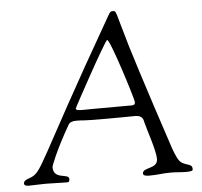

<svg xmlns="http://www.w3.org/2000/svg" viewBox="-52 -772 874 830"><g transform="rotate(-5 385.5 -357.0)"><path d="M20 -9C20 -2 26 2 40 2C83 1 98 0 115 0C132 0 151 1 202 2C211 2 217 3 217 -12C217 -38 149 -12 149 -69C149 -74 172 -137 234 -245C240 -256 252 -260 269 -260C308 -260 273 -257 403 -257C468 -257 503 -258 524 -258C557 -258 559 -238 561 -229C570 -191 602 -103 602 -65C602 -20 536 -36 536 -7C536 3 553 4 563 4C600 4 619 -1 656 -1C684 -1 698 2 721 2C748 2 752 -1 752 -8C752 -20 746 -25 736 -28C699 -40 695 -42 672 -102C666 -118 559 -444 524 -560C477 -718 484 -718 468 -718C458 -718 456 -718 445 -698C81 -66 105 -52 45 -30C33 -26 20 -21 20 -9ZM271 -312C271 -316 424 -596 432 -596C446 -596 528 -331 528 -320C528 -313 529 -305 512 -305C319 -305 324 -304 304 -304C285 -304 271 -305 271 -312Z"/></g></svg>

Font: OFL Sorts Mill Goudy
Style: Italic
Weight: 500
Italic angle: -6°
Version: Version 003.000